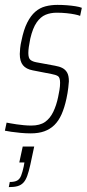

<svg xmlns="http://www.w3.org/2000/svg" viewBox="-29 -538 355 786"><path d="M97 8Q77 8 55.5 6Q34 4 17 1.5Q0 -1 -9 -3L-2 -36Q4 -35 14.5 -33Q25 -31 39 -29Q53 -27 68.5 -25.5Q84 -24 99 -24Q134 -24 155 -38.5Q176 -53 189 -80Q202 -107 209 -141Q212 -155 214.5 -170Q217 -185 217 -199Q217 -221 208 -226.5Q199 -232 182 -235L105 -250Q78 -255 65 -271Q52 -287 52 -317Q52 -325 53.5 -340.5Q55 -356 59 -372Q68 -417 82.5 -445.5Q97 -474 115.5 -490Q134 -506 157 -512Q180 -518 206 -518Q226 -518 245 -516.5Q264 -515 280 -512.5Q296 -510 306 -506L299 -473Q292 -476 277.5 -479Q263 -482 243.5 -484Q224 -486 203 -486Q178 -486 157.5 -477.5Q137 -469 121 -446Q105 -423 95 -380Q91 -360 89 -346Q87 -332 87 -321Q87 -300 95.5 -293Q104 -286 120 -283L196 -269Q214 -266 226.5 -259.5Q239 -253 246 -240.5Q253 -228 253 -205Q253 -200 250.5 -178.5Q248 -157 243 -134Q235 -97 223 -70Q211 -43 193.5 -26Q176 -9 152.5 -0.5Q129 8 97 8ZM7 228 11 207Q31 207 41.5 201Q52 195 57.5 181Q63 167 68 144L71 127H50L64 62H111L95 137Q89 164 82.5 182Q76 200 66.5 210Q57 220 43 224Q29 228 7 228Z"/></svg>

Font: Saira ExtraCondensed Thin
Style: Italic
Weight: 250
Width: 2
Italic angle: -12°
Designer: Hector Gatti with collaboration of the Omnibus-Type team
Foundry: Omnibus-Type
Version: Version 1.101